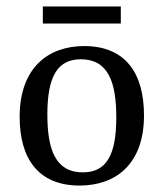

<svg xmlns="http://www.w3.org/2000/svg" viewBox="-20 -568 508 596"><path d="M341 -203C341 -83 308 -33 237 -33C152 -33 127 -104 127 -213C127 -333 160 -384 231 -384C316 -384 341 -313 341 -203ZM41 -205C41 -77 98 8 227 8C338 8 427 -57 427 -210C427 -339 371 -425 241 -425C131 -425 41 -359 41 -205ZM113 -495H355V-548H113Z"/></svg>

Font: Yrsa
Style: Regular
Weight: 400
Designer: Anna Giedrys (Yrsa+Rasa design), David Brezina (Yrsa art-direction, Rasa art-direction, design)
Foundry: Rosetta Type Foundry
Version: Version 1.001;PS 1.1;hotconv 1.0.88;makeotf.lib2.5.647800